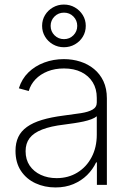

<svg xmlns="http://www.w3.org/2000/svg" viewBox="-20 -804 569 835"><path d="M221.2 11.2Q173.8 11.2 134.3 -7.1Q94.7 -25.4 71 -61Q47.4 -96.7 47.4 -147.9Q47.4 -182.6 59.6 -208.3Q71.8 -233.9 97.4 -252.2Q123 -270.5 162.6 -282.5Q202.1 -294.4 255.9 -301.3Q298.8 -306.6 331.5 -311.8Q364.3 -316.9 382.6 -327.4Q400.9 -337.9 400.9 -358.4V-378.4Q400.9 -417.5 383.3 -446Q365.7 -474.6 333.7 -490.5Q301.8 -506.3 258.3 -506.3Q218.8 -506.3 187 -493.7Q155.3 -481 134.3 -459Q113.3 -437 105 -408.2L62 -419.9Q74.7 -460.9 103.5 -489Q132.3 -517.1 172.4 -532Q212.4 -546.9 257.8 -546.9Q295.4 -546.9 329.1 -536.1Q362.8 -525.4 388.9 -503.9Q415 -482.4 429.9 -450.7Q444.8 -418.9 444.8 -376V0H401.4V-97.7H397.9Q383.8 -67.4 358.9 -42.7Q334 -18.1 299.3 -3.4Q264.6 11.2 221.2 11.2ZM226.1 -29.3Q276.9 -29.3 316.4 -53.5Q356 -77.6 378.4 -120.4Q400.9 -163.1 400.9 -218.3V-298.3Q392.1 -291 377.2 -285.4Q362.3 -279.8 343.3 -275.6Q324.2 -271.5 302.7 -268.3Q281.2 -265.1 259.3 -262.2Q200.7 -255.4 163.3 -240.7Q126 -226.1 108.6 -203.1Q91.3 -180.2 91.3 -146.5Q91.3 -109.9 109.1 -83.7Q127 -57.6 157.5 -43.5Q188 -29.3 226.1 -29.3ZM257.8 -598.6Q231.9 -598.6 210.2 -611.1Q188.5 -623.5 175.8 -644.8Q163.1 -666 163.1 -691.4Q163.1 -717.3 175.8 -738.3Q188.5 -759.3 210.2 -771.7Q231.9 -784.2 257.8 -784.2Q284.2 -784.2 305.7 -771.7Q327.1 -759.3 340.1 -738.3Q353 -717.3 353 -691.4Q353 -665.5 340.3 -644.5Q327.6 -623.5 305.9 -611.1Q284.2 -598.6 257.8 -598.6ZM258.3 -633.8Q282.7 -633.8 299.3 -650.6Q315.9 -667.5 315.9 -691.4Q315.9 -715.3 299.3 -732.2Q282.7 -749 258.3 -749Q233.9 -749 217 -732.2Q200.2 -715.3 200.2 -691.4Q200.2 -667.5 217 -650.6Q233.9 -633.8 258.3 -633.8Z"/></svg>

Font: Inter 18pt ExtraLight
Style: Regular
Weight: 250
Designer: Rasmus Andersson
Foundry: rsms
Version: Version 4.001;git-66647c0bb